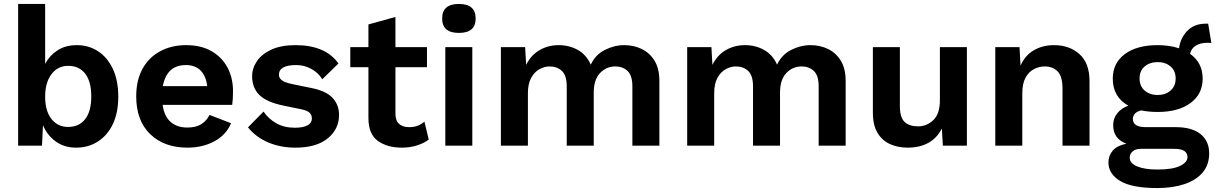

<svg xmlns="http://www.w3.org/2000/svg" viewBox="-20 -739 6165 974"><path d="M366 10Q306 10 262.5 -21.5Q219 -53 198 -104L193 0H72V-719H209V-415Q231 -457 271.5 -483.5Q312 -510 370 -510Q430 -510 477.5 -479Q525 -448 552.5 -389.5Q580 -331 580 -249Q580 -167 552.5 -109.5Q525 -52 476.5 -21Q428 10 366 10ZM325 -95Q381 -95 412 -134.5Q443 -174 443 -250Q443 -326 412 -365.5Q381 -405 326 -405Q273 -405 241 -362.5Q209 -320 209 -249Q209 -176 241 -135.5Q273 -95 325 -95Z M931 10Q813 10 742 -58.5Q671 -127 671 -250Q671 -332 703 -390Q735 -448 792.5 -479Q850 -510 924 -510Q1000 -510 1053 -479.5Q1106 -449 1134 -396.5Q1162 -344 1162 -277Q1162 -257 1161 -239Q1160 -221 1158 -207H805Q813 -149 845.5 -120.5Q878 -92 930 -92Q974 -92 1001 -109Q1028 -126 1043 -156L1152 -114Q1128 -55 1068 -22.5Q1008 10 931 10ZM923 -409Q826 -409 806 -302H1031Q1025 -354 997.5 -381.5Q970 -409 923 -409Z M1478 10Q1402 10 1339.5 -17Q1277 -44 1238 -93L1317 -173Q1341 -137 1381 -114Q1421 -91 1476 -91Q1515 -91 1538.5 -102.5Q1562 -114 1562 -139Q1562 -155 1551 -166.5Q1540 -178 1507 -185L1419 -203Q1332 -221 1295.5 -257.5Q1259 -294 1259 -352Q1259 -393 1283.5 -429Q1308 -465 1357 -487.5Q1406 -510 1479 -510Q1631 -510 1697 -417L1615 -337Q1593 -372 1557.5 -390.5Q1522 -409 1483 -409Q1395 -409 1395 -360Q1395 -344 1409 -332.5Q1423 -321 1460 -313L1562 -292Q1636 -277 1668 -241.5Q1700 -206 1700 -156Q1700 -84 1642.5 -37Q1585 10 1478 10Z M2146 -500V-398H1986V-163Q1986 -127 2004.5 -110.5Q2023 -94 2055 -94Q2081 -94 2099.5 -101.5Q2118 -109 2133 -122L2155 -31Q2130 -12 2094.5 -1Q2059 10 2019 10Q1944 10 1896.5 -24.5Q1849 -59 1849 -141V-398H1757V-500H1849V-615L1986 -653V-500Z M2308 -572Q2223 -572 2223 -645Q2223 -719 2308 -719Q2393 -719 2393 -645Q2393 -572 2308 -572ZM2376 -500V0H2239V-500Z M2521 0V-500H2644L2649 -410Q2674 -460 2717.5 -485Q2761 -510 2814 -510Q2868 -510 2911.5 -485.5Q2955 -461 2977 -411Q3000 -461 3048 -485.5Q3096 -510 3147 -510Q3196 -510 3236.5 -490Q3277 -470 3301 -430Q3325 -390 3325 -328V0H3188V-301Q3188 -356 3163.5 -379Q3139 -402 3102 -402Q3056 -402 3024 -368.5Q2992 -335 2992 -269V0H2855V-301Q2855 -356 2830.5 -379Q2806 -402 2768 -402Q2742 -402 2716.5 -388Q2691 -374 2674.5 -344Q2658 -314 2658 -265V0Z M3466 0V-500H3589L3594 -410Q3619 -460 3662.5 -485Q3706 -510 3759 -510Q3813 -510 3856.5 -485.5Q3900 -461 3922 -411Q3945 -461 3993 -485.5Q4041 -510 4092 -510Q4141 -510 4181.5 -490Q4222 -470 4246 -430Q4270 -390 4270 -328V0H4133V-301Q4133 -356 4108.5 -379Q4084 -402 4047 -402Q4001 -402 3969 -368.5Q3937 -335 3937 -269V0H3800V-301Q3800 -356 3775.5 -379Q3751 -402 3713 -402Q3687 -402 3661.5 -388Q3636 -374 3619.5 -344Q3603 -314 3603 -265V0Z M4585 10Q4535 10 4495 -8Q4455 -26 4431.5 -65Q4408 -104 4408 -168V-500H4545V-201Q4545 -143 4569 -120.5Q4593 -98 4638 -98Q4681 -98 4714.5 -129.5Q4748 -161 4748 -231V-500H4885V0H4763L4758 -87Q4733 -38 4689 -14Q4645 10 4585 10Z M5029 0V-500H5152L5157 -406Q5180 -458 5224.5 -484Q5269 -510 5327 -510Q5405 -510 5456 -464.5Q5507 -419 5507 -328V0H5370V-289Q5370 -353 5344.5 -377.5Q5319 -402 5280 -402Q5252 -402 5225.5 -388.5Q5199 -375 5182.5 -345Q5166 -315 5166 -265V0Z M5945 -94Q6026 -94 6070 -59Q6114 -24 6114 39Q6114 97 6081 136Q6048 175 5988.5 195Q5929 215 5851 215Q5722 215 5662.5 179Q5603 143 5603 85Q5603 51 5624.5 25.5Q5646 0 5694 -10Q5627 -35 5627 -104Q5627 -138 5647.5 -164Q5668 -190 5704 -203Q5625 -247 5625 -340Q5625 -419 5686 -464.5Q5747 -510 5853 -510Q5913 -510 5961 -494Q5968 -546 6003 -582.5Q6038 -619 6098 -619Q6100 -619 6103 -619Q6106 -619 6109 -619L6125 -521Q6117 -522 6107 -522Q6069 -522 6046 -507.5Q6023 -493 6017 -466Q6081 -421 6081 -340Q6081 -262 6019.5 -216.5Q5958 -171 5853 -171Q5807 -171 5769 -179Q5746 -173 5736.5 -161.5Q5727 -150 5727 -136Q5727 -94 5791 -94ZM5853 -424Q5813 -424 5787 -402Q5761 -380 5761 -341Q5761 -302 5787 -279.5Q5813 -257 5853 -257Q5892 -257 5918 -279.5Q5944 -302 5944 -341Q5944 -380 5918 -402Q5892 -424 5853 -424ZM5852 121Q5929 121 5966.5 102.5Q6004 84 6004 58Q6004 39 5989 27.5Q5974 16 5935 16H5766Q5742 16 5726.5 28.5Q5711 41 5711 61Q5711 89 5748.5 105Q5786 121 5852 121Z"/></svg>

Font: Work Sans SemiBold
Style: Regular
Weight: 600
Designer: Wei Huang
Foundry: Wei Huang
Version: Version 2.010; ttfautohint (v1.8.3)